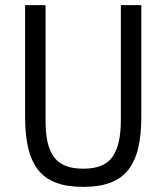

<svg xmlns="http://www.w3.org/2000/svg" viewBox="-20 -718 651 750"><path d="M158 -698V-246Q158 -199 165.5 -164Q173 -129 190 -105.5Q207 -82 235.5 -70.5Q264 -59 305 -59Q387 -59 419.5 -105.5Q452 -152 452 -246V-698H532V-262Q532 -192 520 -140.5Q508 -89 481.5 -55Q455 -21 411.5 -4.5Q368 12 305 12Q242 12 198.5 -4.5Q155 -21 128.5 -55Q102 -89 90 -140.5Q78 -192 78 -262V-698Z"/></svg>

Font: IBM Plex Sans Cond
Style: Regular
Weight: 400
Width: 3
Designer: Mike Abbink, Paul van der Laan, Pieter van Rosmalen
Foundry: Bold Monday
Version: Version 1.3